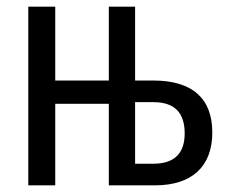

<svg xmlns="http://www.w3.org/2000/svg" viewBox="-20 -557 691 577"><path d="M386 -537H307V-315H146V-537H65V0H146V-245H307V0H446C555 0 618 -55 618 -159C618 -262 557 -315 441 -315H386ZM441 -250C505 -250 535 -218 535 -156C535 -96 504 -65 441 -65H386V-250Z"/></svg>

Font: Noto Sans UI Condensed
Style: Regular
Weight: 400
Width: 3
Designer: Monotype Design Team
Foundry: Monotype Imaging Inc.
Version: Version 1.901